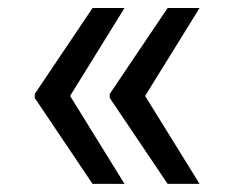

<svg xmlns="http://www.w3.org/2000/svg" viewBox="-20 -534 587 476"><path d="M288.7 -78.1 153.8 -296.2 288.7 -514.2H209.5L66.1 -301.1V-291.2L209.5 -78.1ZM252.1 -291.2 395.6 -78.1H474.8L339.8 -296.2L474.8 -514.2H395.6L252.1 -301.1Z"/></svg>

Font: Margiela Sans Text
Style: Regular
Weight: 400
Designer: Stefan Endress, Andreas Faust
Version: Version 1.100;FEAKit 1.0